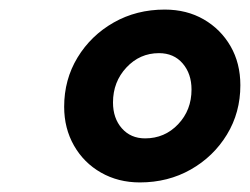

<svg xmlns="http://www.w3.org/2000/svg" viewBox="-20 -751 522 401"><path d="M272 -370Q227 -370 191 -390.5Q155 -411 134.5 -447Q114 -483 114 -528Q114 -585 142 -631Q170 -677 217.5 -704Q265 -731 324 -731Q370 -731 405.5 -710.5Q441 -690 461.5 -654.5Q482 -619 482 -573Q482 -516 454 -470Q426 -424 378.5 -397Q331 -370 272 -370ZM283 -462Q324 -462 352 -491.5Q380 -521 380 -564Q380 -597 361.5 -618.5Q343 -640 312 -640Q272 -640 244 -610Q216 -580 216 -537Q216 -504 234.5 -483Q253 -462 283 -462Z"/></svg>

Font: Wix Madefor Text
Style: Bold Italic
Weight: 700
Italic angle: -12°
Designer: Dalton Maag Ltd
Foundry: Dalton Maag Ltd
Version: Version 3.100